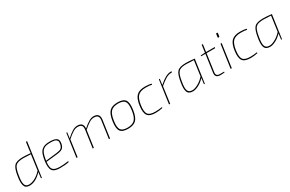

<svg xmlns="http://www.w3.org/2000/svg" viewBox="164 -2057 5183 3427"><g transform="rotate(-30 2755.5 -344.0)"><path d="M496 -480 428 0H410L424 -121Q300 12 171 12Q90 12 68 -53.5Q46 -119 68 -242Q90 -393 139.5 -442.5Q189 -492 319 -492Q383 -492 475 -482Q477 -519 485 -574L503 -700H527ZM426 -150 469 -463Q360 -470 321 -470Q199 -470 156 -426Q113 -382 92 -238Q72 -125 89 -68Q106 -11 173 -11Q231 -11 298 -47Q365 -83 426 -150Z M982 -24 985 -6Q918 12 796 12Q678 12 640.5 -45.5Q603 -103 624 -244Q636 -321 655 -370Q674 -419 706 -445.5Q738 -472 776 -482Q814 -492 872 -492Q968 -492 1010.5 -460.5Q1053 -429 1033 -344Q1019 -286 984.5 -262.5Q950 -239 874 -231L643 -206Q630 -92 666 -51Q702 -10 806 -10Q884 -10 982 -24ZM646 -227 875 -253Q942 -261 969 -279.5Q996 -298 1009 -346Q1014 -373 1015.5 -393Q1017 -413 1008 -426.5Q999 -440 988.5 -448.5Q978 -457 959 -462Q940 -467 922 -468.5Q904 -470 879 -470Q821 -470 786.5 -462.5Q752 -455 722.5 -430.5Q693 -406 676.5 -361Q660 -316 648 -241Z M1226 -480 1211 -363Q1281 -427 1334.5 -459.5Q1388 -492 1437 -492Q1563 -492 1551 -368Q1686 -492 1771 -492Q1902 -492 1884 -360L1833 0H1809L1860 -359Q1868 -417 1845.5 -443Q1823 -469 1767 -469Q1722 -469 1673.5 -439.5Q1625 -410 1548 -343L1499 0H1475L1526 -359Q1534 -417 1511.5 -443Q1489 -469 1433 -469Q1388 -469 1338.5 -439.5Q1289 -410 1212 -342L1164 0H1140L1208 -480Z M2268 -492Q2385 -492 2425 -435Q2465 -378 2445 -238Q2425 -100 2371 -44Q2317 12 2202 12Q2085 12 2045 -45Q2005 -102 2025 -242Q2045 -380 2099 -436Q2153 -492 2268 -492ZM2050 -238Q2032 -110 2065.5 -60.5Q2099 -11 2202 -11Q2305 -11 2353.5 -62Q2402 -113 2420 -242Q2438 -370 2404.5 -419.5Q2371 -469 2268 -469Q2165 -469 2116.5 -418Q2068 -367 2050 -238Z M2912 -23 2915 -5Q2839 12 2769 12Q2648 12 2605.5 -45.5Q2563 -103 2582 -242Q2601 -380 2658 -436Q2715 -492 2834 -492Q2916 -492 2968 -475L2961 -457Q2917 -469 2839 -469Q2728 -469 2677 -419.5Q2626 -370 2607 -239Q2589 -108 2625 -59.5Q2661 -11 2771 -11Q2851 -11 2912 -23Z M3384 -492 3376 -469H3360Q3311 -469 3256 -438Q3201 -407 3119 -338L3072 0H3048L3116 -480H3134L3119 -361Q3264 -492 3364 -492Z M3769 0 3784 -122Q3725 -57 3657.5 -22.5Q3590 12 3539 12Q3451 12 3427 -50Q3403 -112 3427 -242Q3451 -393 3499 -442.5Q3547 -492 3676 -492Q3747 -492 3855 -480L3787 0ZM3785 -151 3828 -463Q3719 -470 3679 -470Q3628 -470 3595.5 -464Q3563 -458 3538 -444Q3513 -430 3497.5 -401.5Q3482 -373 3471 -335.5Q3460 -298 3451 -238Q3429 -119 3447.5 -65Q3466 -11 3539 -11Q3589 -11 3657.5 -48.5Q3726 -86 3785 -151Z M4086 -458 4035 -95Q4023 -16 4103 -16H4192L4193 0Q4152 6 4108 6Q3997 6 4011 -96L4062 -458H3974L3977 -475L4065 -480L4086 -631H4110L4089 -480H4267L4263 -458Z M4420 -679H4430Q4443 -679 4441 -666L4432 -604Q4431 -593 4420 -593H4410Q4396 -593 4398 -606L4407 -668Q4408 -679 4420 -679ZM4342 0H4318L4386 -480H4410Z M4871 -23 4874 -5Q4798 12 4728 12Q4607 12 4564.5 -45.5Q4522 -103 4541 -242Q4560 -380 4617 -436Q4674 -492 4793 -492Q4875 -492 4927 -475L4920 -457Q4876 -469 4798 -469Q4687 -469 4636 -419.5Q4585 -370 4566 -239Q4548 -108 4584 -59.5Q4620 -11 4730 -11Q4810 -11 4871 -23Z M5359 0 5374 -122Q5315 -57 5247.5 -22.5Q5180 12 5129 12Q5041 12 5017 -50Q4993 -112 5017 -242Q5041 -393 5089 -442.5Q5137 -492 5266 -492Q5337 -492 5445 -480L5377 0ZM5375 -151 5418 -463Q5309 -470 5269 -470Q5218 -470 5185.5 -464Q5153 -458 5128 -444Q5103 -430 5087.5 -401.5Q5072 -373 5061 -335.5Q5050 -298 5041 -238Q5019 -119 5037.5 -65Q5056 -11 5129 -11Q5179 -11 5247.5 -48.5Q5316 -86 5375 -151Z"/></g></svg>

Font: Ezarion Thin
Style: Italic
Weight: 250
Italic angle: -8°
Designer: Natanael Gama
Version: Version 1.001;PS 001.001;hotconv 1.0.70;makeotf.lib2.5.58329